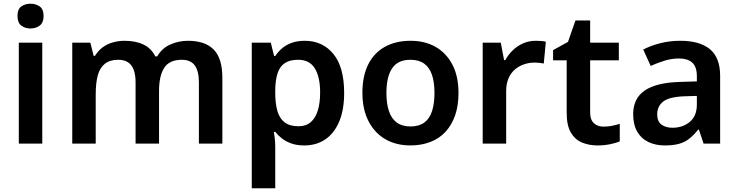

<svg xmlns="http://www.w3.org/2000/svg" viewBox="-20 -771 3964 1031"><path d="M207 -542V0H81V-542ZM144 -751Q172 -751 193 -736.5Q214 -722 214 -685Q214 -649 193 -633.5Q172 -618 144 -618Q115 -618 94.5 -633.5Q74 -649 74 -685Q74 -722 94.5 -736.5Q115 -751 144 -751Z M989 -552Q1081 -552 1127.5 -505Q1174 -458 1174 -353V0H1048V-329Q1048 -389 1026 -419.5Q1004 -450 956 -450Q890 -450 862 -407Q834 -364 834 -282V0H708V-329Q708 -369 698 -396Q688 -423 667.5 -436.5Q647 -450 615 -450Q570 -450 543 -428.5Q516 -407 505 -366Q494 -325 494 -265V0H368V-542H465L483 -471H490Q507 -499 531.5 -517Q556 -535 586.5 -543.5Q617 -552 648 -552Q709 -552 751 -531.5Q793 -511 814 -468H824Q849 -512 894.5 -532Q940 -552 989 -552Z M1617 -552Q1712 -552 1770 -481.5Q1828 -411 1828 -272Q1828 -180 1801 -117Q1774 -54 1726 -22Q1678 10 1614 10Q1575 10 1545 -0.5Q1515 -11 1494 -27.5Q1473 -44 1458 -63H1450Q1454 -45 1456 -22.5Q1458 0 1458 20V240H1332V-542H1434L1452 -470H1458Q1473 -493 1494.5 -511.5Q1516 -530 1546.5 -541Q1577 -552 1617 -552ZM1581 -450Q1537 -450 1510 -432.5Q1483 -415 1471 -379Q1459 -343 1458 -289V-273Q1458 -215 1469.5 -175Q1481 -135 1508.5 -114Q1536 -93 1583 -93Q1623 -93 1648.5 -115Q1674 -137 1686.5 -177.5Q1699 -218 1699 -274Q1699 -358 1670.5 -404Q1642 -450 1581 -450Z M2442 -272Q2442 -204 2424 -152Q2406 -100 2372.5 -63.5Q2339 -27 2290.5 -8.5Q2242 10 2183 10Q2127 10 2080 -8.5Q2033 -27 1998.5 -63.5Q1964 -100 1945 -152Q1926 -204 1926 -272Q1926 -362 1957 -424.5Q1988 -487 2046.5 -519.5Q2105 -552 2185 -552Q2261 -552 2318.5 -519.5Q2376 -487 2409 -424.5Q2442 -362 2442 -272ZM2055 -272Q2055 -215 2068.5 -174.5Q2082 -134 2110.5 -113Q2139 -92 2184 -92Q2230 -92 2258.5 -113Q2287 -134 2300 -174.5Q2313 -215 2313 -272Q2313 -330 2299.5 -369.5Q2286 -409 2257.5 -429.5Q2229 -450 2184 -450Q2116 -450 2085.5 -404Q2055 -358 2055 -272Z M2856 -552Q2868 -552 2884 -551Q2900 -550 2911 -547L2900 -430Q2891 -432 2876.5 -433.5Q2862 -435 2851 -435Q2821 -435 2793.5 -425.5Q2766 -416 2744.5 -397.5Q2723 -379 2710.5 -350Q2698 -321 2698 -281V0H2572V-542H2669L2687 -448H2693Q2709 -477 2733 -500.5Q2757 -524 2788.5 -538Q2820 -552 2856 -552Z M3221 -91Q3245 -91 3267 -95.5Q3289 -100 3308 -106V-12Q3288 -3 3256 3.5Q3224 10 3189 10Q3143 10 3105.5 -5.5Q3068 -21 3045.5 -59Q3023 -97 3023 -165V-447H2950V-502L3030 -546L3070 -661H3149V-542H3303V-447H3149V-166Q3149 -128 3169 -109.5Q3189 -91 3221 -91Z M3633 -552Q3738 -552 3792.5 -506.5Q3847 -461 3847 -364V0H3758L3733 -75H3729Q3706 -46 3681.5 -26.5Q3657 -7 3625.5 1.5Q3594 10 3549 10Q3501 10 3462.5 -8Q3424 -26 3402 -63.5Q3380 -101 3380 -158Q3380 -242 3441.5 -284.5Q3503 -327 3628 -331L3722 -334V-361Q3722 -413 3697 -435Q3672 -457 3627 -457Q3586 -457 3548 -445Q3510 -433 3474 -417L3434 -505Q3474 -526 3525.5 -539Q3577 -552 3633 -552ZM3656 -254Q3573 -251 3541 -225.5Q3509 -200 3509 -157Q3509 -119 3532 -102Q3555 -85 3591 -85Q3646 -85 3684 -116.5Q3722 -148 3722 -210V-256Z"/></svg>

Font: Noto Sans Devanagari SemiBold
Style: Regular
Weight: 600
Version: Version 2.003